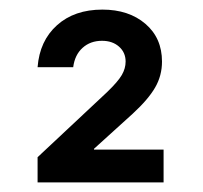

<svg xmlns="http://www.w3.org/2000/svg" viewBox="-20 -880 423 400"><path d="M58.3 -500V-552.5L203.3 -688.3Q225.8 -710 233.8 -723.8Q241.7 -737.5 241.7 -751.7Q241.7 -770.8 227.9 -782.9Q214.2 -795 192.5 -795Q168.3 -795 152.1 -780.4Q135.8 -765.8 132.5 -740H58.3Q62.5 -795 98.8 -827.5Q135 -860 193.3 -860Q248.3 -860 282.9 -830.4Q317.5 -800.8 317.5 -751.7Q317.5 -722.5 303.3 -697.9Q289.2 -673.3 256.7 -643.3L175.8 -570V-568.3H320.8V-500Z"/></svg>

Font: Funnel Sans Light Medium
Style: Regular
Weight: 500
Version: Version 1.000